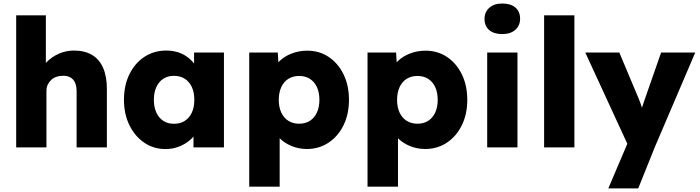

<svg xmlns="http://www.w3.org/2000/svg" viewBox="-20 -826 3921 1076"><path d="M70.7 0V-740H237V-423.7L202.3 -411.7Q213 -448.7 241.7 -478.2Q270.3 -507.7 310.3 -525.2Q350.3 -542.7 394.3 -542.7Q454.3 -542.7 495.7 -518.2Q537 -493.7 558 -445.3Q579 -397 579 -326.7V0H409.3V-313Q409.3 -342.7 400.7 -362.5Q392 -382.3 374.3 -392.2Q356.7 -402 331.7 -401.3Q311.7 -401.3 295 -395.2Q278.3 -389 266.2 -377.3Q254 -365.7 247.2 -350.8Q240.3 -336 240.3 -318V0H156Q126.3 0 105 0Q83.7 0 70.7 0Z M907.3 9.3Q841 9.3 788.5 -26.3Q736 -62 705.3 -124.3Q674.7 -186.7 674.7 -266.7Q674.7 -347.7 705.2 -409.8Q735.7 -472 789.2 -507.3Q842.7 -542.7 911.7 -542.7Q949.3 -542.7 980.7 -532Q1012 -521.3 1035.8 -502.2Q1059.7 -483 1076.5 -458Q1093.3 -433 1102.7 -404.3L1067.7 -407.7V-531.7H1235V0H1064.3V-129L1102.3 -128.7Q1093.7 -100.3 1075.8 -75.2Q1058 -50 1032.5 -31.3Q1007 -12.7 975.5 -1.7Q944 9.3 907.3 9.3ZM955 -132.3Q990 -132.3 1015.7 -148.7Q1041.3 -165 1055.2 -195.2Q1069 -225.3 1069 -266.7Q1069 -307.7 1055.2 -338Q1041.3 -368.3 1015.7 -384.7Q990 -401 955 -401Q920.3 -401 895.2 -384.7Q870 -368.3 856.2 -338Q842.3 -307.7 842.3 -266.7Q842.3 -225.3 856.2 -195.2Q870 -165 895.2 -148.7Q920.3 -132.3 955 -132.3Z M1376.7 220V-531.7H1536.7L1544 -413L1511.3 -422Q1518 -455.3 1545.3 -482.5Q1572.7 -509.7 1613.8 -525.8Q1655 -542 1702 -542Q1769.7 -542 1822.3 -506.7Q1875 -471.3 1905.3 -409.3Q1935.7 -347.3 1935.7 -266.3Q1935.7 -186.3 1905.2 -124.2Q1874.7 -62 1821.3 -26.5Q1768 9 1699.7 9Q1654.3 9 1613.7 -7.8Q1573 -24.7 1545 -53.3Q1517 -82 1508.7 -117L1547.3 -131V220ZM1656.7 -132.7Q1691.3 -132.7 1716.7 -149Q1742 -165.3 1756 -195.3Q1770 -225.3 1770 -266.3Q1770 -307.3 1756.2 -337.5Q1742.3 -367.7 1717 -384Q1691.7 -400.3 1656.7 -400.3Q1621.7 -400.3 1596 -384.2Q1570.3 -368 1556.3 -337.7Q1542.3 -307.3 1542.3 -266.3Q1542.3 -225.3 1556.3 -195.3Q1570.3 -165.3 1596 -149Q1621.7 -132.7 1656.7 -132.7Z M2039.7 220V-531.7H2199.7L2207 -413L2174.3 -422Q2181 -455.3 2208.3 -482.5Q2235.7 -509.7 2276.8 -525.8Q2318 -542 2365 -542Q2432.7 -542 2485.3 -506.7Q2538 -471.3 2568.3 -409.3Q2598.7 -347.3 2598.7 -266.3Q2598.7 -186.3 2568.2 -124.2Q2537.7 -62 2484.3 -26.5Q2431 9 2362.7 9Q2317.3 9 2276.7 -7.8Q2236 -24.7 2208 -53.3Q2180 -82 2171.7 -117L2210.3 -131V220ZM2319.7 -132.7Q2354.3 -132.7 2379.7 -149Q2405 -165.3 2419 -195.3Q2433 -225.3 2433 -266.3Q2433 -307.3 2419.2 -337.5Q2405.3 -367.7 2380 -384Q2354.7 -400.3 2319.7 -400.3Q2284.7 -400.3 2259 -384.2Q2233.3 -368 2219.3 -337.7Q2205.3 -307.3 2205.3 -266.3Q2205.3 -225.3 2219.3 -195.3Q2233.3 -165.3 2259 -149Q2284.7 -132.7 2319.7 -132.7Z M2710.3 0V-531.7H2880V0ZM2795 -635Q2748 -635 2721.7 -657.4Q2695.3 -679.8 2695.3 -720.7Q2695.3 -758.3 2722.1 -782.3Q2748.8 -806.3 2795 -806.3Q2842 -806.3 2868.3 -783.9Q2894.7 -761.5 2894.7 -720.7Q2894.7 -683 2867.9 -659Q2841.2 -635 2795 -635Z M3029.3 0V-740H3199V0Z M3389 230 3513 -61 3514.7 21 3260 -531.7H3450.7L3554.7 -284.3Q3564.3 -262.3 3572.3 -238.8Q3580.3 -215.3 3584.7 -194L3562.7 -180Q3568 -194.3 3575.8 -217Q3583.7 -239.7 3592.7 -267.3L3685 -531.7H3876.3L3649 0L3556.7 230Z"/></svg>

Font: Lexend Medium
Style: Regular
Weight: 500
Designer: Bonnie Shaver-Troup, Thomas Jockin
Foundry: Lexend
Version: Version 1.005